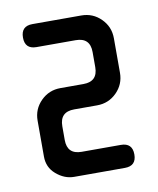

<svg xmlns="http://www.w3.org/2000/svg" viewBox="-58 -861 432 526"><g transform="rotate(-10 157.5 -598.0)"><path d="M57 -402Q80 -382 107 -382H248Q280 -382 280 -414Q280 -446 248 -446H139Q99 -446 99 -486V-524Q99 -564 139 -564H203Q235 -564 257.5 -586.5Q280 -609 280 -641V-737Q280 -769 257.5 -791.5Q235 -814 203 -814H67Q35 -814 35 -782Q35 -750 67 -750H176Q216 -750 216 -710V-668Q216 -628 176 -628H112Q80 -628 57.5 -605.5Q35 -583 35 -551V-451Q35 -421 57 -402Z"/></g></svg>

Font: WDXL Lubrifont JP N
Style: Regular
Weight: 400
Designer: [WDXL Lubrifont] Copyright 2020-2022 (c) NightFurySL2001, Skr-ZERO; [ZCOOL QingKe HuangYou] Copyright 2018-2022 (c) The 
Version: Version 2.001;hotconv 1.1.1;makeotfexe 2.6.0